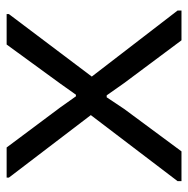

<svg xmlns="http://www.w3.org/2000/svg" viewBox="-14 -566 580 593"><g transform="rotate(-90 276.5 -270.0)"><path d="M13 -12 217 -280 24 -533V-540H117L241 -374L275 -326H280L314 -374L435 -540H529V-533L336 -277L540 -12V0H448L316 -177L278 -231H272L236 -177L105 0H13Z"/></g></svg>

Font: Encode Sans
Style: Regular
Weight: 400
Designer: Pablo Impallari, Andres Torresi
Foundry: Pablo Impallari, Andres Torresi
Version: Version 1.000; ttfautohint (v1.00) -l 8 -r 50 -G 200 -x 14 -